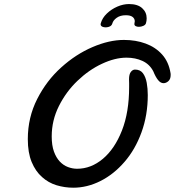

<svg xmlns="http://www.w3.org/2000/svg" viewBox="-20 -898 847 930"><path d="M335 11.2Q293.5 11.2 253.9 -0.7Q214.4 -12.7 183.6 -40.5Q152.3 -67.9 133.5 -113Q114.7 -158.2 114.7 -224.1Q114.7 -329.1 160.2 -418.5Q205.6 -507.8 276.4 -571.3Q347.2 -635.3 428 -669.9Q508.8 -704.6 580.1 -704.6Q637.7 -704.6 685.5 -687Q733.4 -669.4 765.4 -633.8Q797.4 -598.1 806.2 -543L806.6 -538.6V-534.2Q806.6 -515.1 795.7 -505.1Q784.7 -495.1 772 -495.1Q757.8 -495.1 745.6 -510.3Q733.4 -525.4 722.2 -553.2Q704.1 -587.4 669.9 -603Q635.7 -618.7 592.8 -618.7Q537.1 -618.7 473.9 -589.1Q410.6 -559.6 355.5 -506.8Q300.3 -454.1 265.4 -384.5Q230.5 -314.9 230.5 -237.3Q230.5 -193.8 241.2 -164.1Q252 -134.3 269.5 -115.7Q287.1 -97.2 309.1 -88.9Q331.1 -80.6 353.5 -80.6Q420.9 -80.6 478.3 -128.7Q535.6 -176.8 570.6 -265.6Q605.5 -354.5 605.5 -476.6V-495.1L605 -513.7Q605 -538.1 613.8 -549.6Q622.6 -561 633.8 -561Q659.2 -561 672.4 -543.2Q685.5 -525.4 690.7 -497.1Q695.8 -468.8 695.8 -437.5Q695.8 -340.3 665.3 -256.8Q634.8 -173.3 583 -113.8Q531.2 -53.7 466.6 -21.2Q401.9 11.2 335 11.2ZM652.8 -768.1Q643.6 -768.1 637.2 -771.5Q630.9 -774.9 630.9 -781.7Q630.9 -783.7 631.8 -788.6Q632.8 -793.5 632.8 -794.9Q632.8 -807.6 622.3 -815.9Q611.8 -824.2 589.4 -824.2Q562.5 -824.2 545.2 -811.8Q527.8 -799.3 523.9 -783.7Q520.5 -772 506.6 -767.8Q492.7 -763.7 480 -767.1Q467.3 -770.5 467.3 -780.8L468.3 -785.6Q475.6 -811.5 497.6 -832.5Q519.5 -853.5 548.3 -866Q577.1 -878.4 605 -878.4Q646.5 -878.4 668.5 -858.6Q690.4 -838.9 690.4 -809.6Q690.4 -796.4 687 -785.6Q684.6 -777.3 674.1 -772.7Q663.6 -768.1 652.8 -768.1Z"/></svg>

Font: Damion
Style: Regular
Weight: 400
Designer: Vernon Adams
Foundry: Vernon Adams
Version: Version 1.100; ttfautohint (v1.8.4.7-5d5b)